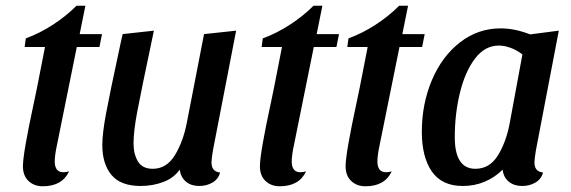

<svg xmlns="http://www.w3.org/2000/svg" viewBox="-20 -629 1994 670"><path d="M327 -465H248L179 -124Q171 -87 171 -66Q171 -28 201 -28Q211 -28 221 -31Q197 21 129 21Q99 21 79.5 2.5Q60 -16 60 -49Q60 -94 99 -274L109 -322L137 -465H66L70 -495Q119 -513 165 -543Q211 -573 247 -609H278L258 -510H336Z M718 -62Q718 -30 748 -27Q742 -4 721.5 8Q701 20 675 20Q647 20 629 5Q611 -10 607 -37Q587 -8 550 6Q513 20 471 20Q401 20 369 -18.5Q337 -57 337 -123Q337 -162 349.5 -230Q362 -298 401 -479Q404 -491 408 -510L517 -522Q471 -304 458.5 -237Q446 -170 446 -129Q446 -91 461.5 -65.5Q477 -40 513 -40Q561 -40 590 -87Q619 -134 632 -201L692 -510L804 -522L723 -104Q718 -74 718 -62Z M1154 -465H1075L1006 -124Q998 -87 998 -66Q998 -28 1028 -28Q1038 -28 1048 -31Q1024 21 956 21Q926 21 906.5 2.5Q887 -16 887 -49Q887 -94 926 -274L936 -322L964 -465H893L897 -495Q946 -513 992 -543Q1038 -573 1074 -609H1105L1085 -510H1163Z M1453 -465H1374L1305 -124Q1297 -87 1297 -66Q1297 -28 1327 -28Q1337 -28 1347 -31Q1323 21 1255 21Q1225 21 1205.5 2.5Q1186 -16 1186 -49Q1186 -94 1225 -274L1235 -322L1263 -465H1192L1196 -495Q1245 -513 1291 -543Q1337 -573 1373 -609H1404L1384 -510H1462Z M1845 -62Q1845 -30 1875 -27Q1869 -4 1848.5 8Q1828 20 1802 20Q1774 20 1755.5 5Q1737 -10 1734 -37Q1707 -10 1671.5 5Q1636 20 1595 20Q1522 20 1487 -30.5Q1452 -81 1452 -169Q1452 -266 1487 -349Q1522 -432 1585 -481Q1648 -530 1727 -530Q1776 -530 1830 -509L1930 -522L1850 -104Q1845 -74 1845 -62ZM1721 -470Q1672 -470 1637.5 -424.5Q1603 -379 1585 -305.5Q1567 -232 1567 -150Q1567 -40 1639 -40Q1689 -40 1718 -87.5Q1747 -135 1759 -201L1803 -439Q1784 -454 1762 -462Q1740 -470 1721 -470Z"/></svg>

Font: Sansita
Style: Italic
Weight: 400
Italic angle: -11°
Designer: Pablo Cosgaya
Foundry: Omnibus-Type
Version: Version 1.006